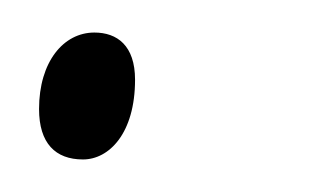

<svg xmlns="http://www.w3.org/2000/svg" viewBox="-20 -92 197 118"><path d="M31 6C47 6 63 -10 63 -43C63 -64 52 -72 38 -72C19 -72 4 -54 4 -25C4 -4 14 6 31 6Z"/></svg>

Font: Noto Serif Condensed Thin
Style: Italic
Weight: 100
Width: 3
Italic angle: -12°
Designer: Monotype Design Team
Foundry: Monotype Imaging Inc.
Version: Version 2.013